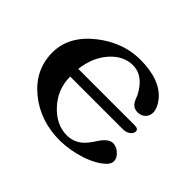

<svg xmlns="http://www.w3.org/2000/svg" viewBox="-137 -844 1069 1069"><g transform="rotate(45 398.0 -309.0)"><path d="M711 -89C720 -100 725 -111 725 -123C725 -142 714 -160 692 -177C678 -186 664 -191 651 -191C627 -191 603 -173 580 -137C559 -104 540 -81 523 -68C498 -49 470 -39 437 -39C382 -39 332 -63 288 -110C242 -159 219 -217 219 -284H635C650 -284 663 -288 674 -295C687 -304 694 -314 694 -326C694 -339 685 -346 666 -346H221C228 -411 251 -466 289 -510C328 -554 372 -576 422 -576C477 -576 522 -543 557 -476C568 -449 576 -418 609 -410C614 -409 620 -408 625 -408C660 -408 688 -432 688 -469C688 -491 678 -515 658 -541C613 -598 536 -627 428 -627C340 -627 257 -597 179 -537C96 -472 54 -396 54 -309C54 -218 91 -142 165 -81C240 -20 329 10 434 9C485 8 536 -1 589 -18C644 -37 685 -61 711 -89Z"/></g></svg>

Font: GFS Jackson
Style: Regular
Weight: 400
Designer: George Matthiopoulos
Foundry: George Matthiopoulos
Version: Version 1.0